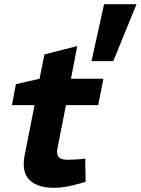

<svg xmlns="http://www.w3.org/2000/svg" viewBox="-20 -889 672 917"><path d="M236 8Q160 8 121 -29.5Q82 -67 98 -149L145 -387H37L56 -487L169 -513L192 -629L349 -669L319 -513H474L449 -387H295L254 -178Q249 -153 260 -139.5Q271 -126 302 -126Q322 -126 337 -127Q352 -128 366 -129L387 -132L389 -21L363 -13Q329 -3 297 2.5Q265 8 236 8ZM417 -597 477 -869H632L521 -597Z"/></svg>

Font: REM SemiBold
Style: Italic
Weight: 600
Italic angle: -11°
Designer: Octavio Pardo
Foundry: Ashler Design
Version: Version 1.005;gftools[0.9.28]